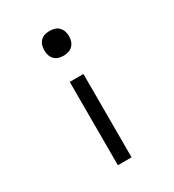

<svg xmlns="http://www.w3.org/2000/svg" viewBox="-180 -631 859 948"><g transform="rotate(-30 250.0 -156.5)"><path d="M250 -387Q236 -387 222 -391Q208 -395 198 -405.5Q188 -416 184 -429.5Q180 -443 180 -458Q180 -472 184 -485.5Q188 -499 198 -509.5Q208 -520 222 -524Q236 -528 250 -528Q264 -528 278 -524Q292 -520 302 -509.5Q312 -499 316.5 -485.5Q321 -472 321 -458Q321 -443 316.5 -429.5Q312 -416 302 -405.5Q292 -395 278 -391Q264 -387 250 -387ZM211 215V-260H289V215Z"/></g></svg>

Font: Iosevka www.saffi
Style: Regular
Weight: 400
Monospace: yes
Designer: Belleve Invis
Foundry: Belleve Invis
Version: Version 22.0.2; ttfautohint (v1.8.3)